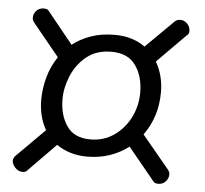

<svg xmlns="http://www.w3.org/2000/svg" viewBox="-47 -780 767 717"><g transform="rotate(5 336.0 -421.5)"><path d="M63 -113Q47 -113 35 -126Q23 -139 23 -152Q23 -160 30 -169L137 -276Q123 -300 116 -328.5Q109 -357 109 -388Q109 -429 120.5 -471.5Q132 -514 157 -551L58 -672Q51 -681 51 -689Q51 -706 62 -717Q73 -728 89 -728Q101 -728 106 -723L204 -602Q233 -625 272.5 -639Q312 -653 362 -653Q397 -653 425.5 -644Q454 -635 476 -619L582 -724Q585 -727 591 -728.5Q597 -730 601 -730Q616 -730 627 -718.5Q638 -707 638 -691Q638 -679 629 -674L523 -567Q552 -517 552 -454Q552 -362 501 -292L603 -169Q610 -160 610 -152Q610 -136 599 -124.5Q588 -113 572 -113Q560 -113 555 -118L453 -242Q422 -218 383 -204.5Q344 -191 298 -191Q263 -191 234.5 -200Q206 -209 183 -225L78 -118Q73 -113 63 -113ZM304 -256Q354 -256 392.5 -282.5Q431 -309 453 -352.5Q475 -396 475 -446Q475 -507 446 -548Q417 -589 355 -589Q299 -589 262 -559Q225 -529 206.5 -484.5Q188 -440 188 -397Q188 -337 216 -296.5Q244 -256 304 -256Z"/></g></svg>

Font: Kite One
Style: Regular
Weight: 400
Designer: Eduardo Rodriguez Tunni
Foundry: Eduardo Rodriguez Tunni
Version: Version 1.002; ttfautohint (v1.8.4.7-5d5b);gftools[0.9.23]